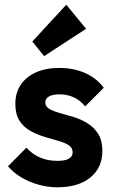

<svg xmlns="http://www.w3.org/2000/svg" viewBox="-20 -783 484 814"><path d="M224 11Q183 11 143.5 0Q104 -11 71 -30.5Q38 -50 14 -78L92 -157Q117 -129 150 -115Q183 -101 223 -101Q255 -101 271.5 -110Q288 -119 288 -137Q288 -157 270.5 -168Q253 -179 225 -186.5Q197 -194 166.5 -203.5Q136 -213 108 -228.5Q80 -244 62.5 -271.5Q45 -299 45 -343Q45 -389 67.5 -423Q90 -457 132 -476Q174 -495 231 -495Q291 -495 339.5 -474Q388 -453 420 -411L341 -332Q319 -359 291.5 -371Q264 -383 232 -383Q203 -383 187.5 -374Q172 -365 172 -349Q172 -331 189.5 -321Q207 -311 235 -303.5Q263 -296 293.5 -286.5Q324 -277 351.5 -260Q379 -243 396.5 -215Q414 -187 414 -143Q414 -72 363 -30.5Q312 11 224 11ZM167 -545 117 -607 261 -763 345 -661Z"/></svg>

Font: Outfit Thin SemiBold
Style: Regular
Weight: 600
Version: Version 1.100;gftools[0.9.27]